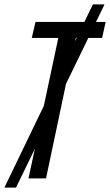

<svg xmlns="http://www.w3.org/2000/svg" viewBox="-65 -814 502 876"><path d="M281 -641H285L278 -626ZM65 0H145L236 -431L338 -641H401L417 -714H373L412 -794H359L320 -714H97L80 -641H201L135 -331L-45 42H8L94 -135Z"/></svg>

Font: Noto Sans Display Condensed
Style: Italic
Weight: 400
Width: 3
Designer: Monotype Design team
Foundry: Monotype Imaging Inc.
Version: 1.000